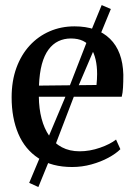

<svg xmlns="http://www.w3.org/2000/svg" viewBox="-20 -664 546 776"><path d="M271.5 11Q190 11 135.5 -24.5Q81 -60 54 -123.5Q27 -187 27 -270.5Q27 -336.5 46.2 -389.5Q65.5 -442.5 100 -480Q134.5 -517.5 180.8 -537.5Q227 -557.5 281 -557.5Q373 -557.5 424.5 -507.2Q476 -457 478.5 -362Q478.5 -332 477.2 -310.2Q476 -288.5 472 -273H137Q137.5 -225 148 -184.8Q158.5 -144.5 179 -114.8Q199.5 -85 230.2 -68.8Q261 -52.5 302 -52.5Q343 -52.5 384.5 -67Q426 -81.5 449 -100L466.5 -61Q448.5 -43 418 -26.5Q387.5 -10 349.5 0.5Q311.5 11 271.5 11ZM137.5 -318 370 -320.5Q371 -330.5 371.8 -342.8Q372.5 -355 372.5 -365Q372.5 -429.5 348.2 -469Q324 -508.5 266.5 -508.5Q239 -508.5 216 -497.5Q193 -486.5 176 -463.5Q159 -440.5 149.2 -404.5Q139.5 -368.5 137.5 -318ZM135 92 98 75 155.5 -62 247.5 -280.5 346 -534 391 -643.5 428 -627.5 383 -518 277.5 -271 192 -47.5Z"/></svg>

Font: Merriweather 48pt
Style: Regular
Weight: 400
Version: Version 2.100